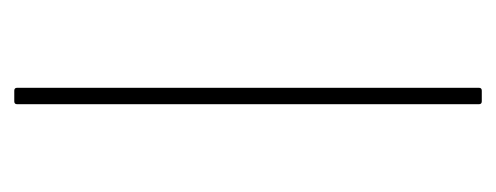

<svg xmlns="http://www.w3.org/2000/svg" viewBox="-233 -462 695 269"><g transform="rotate(-90 114.5 -327.5)"><path d="M107 0Q103 0 103 -4V-651Q103 -655 107 -655H122Q126 -655 126 -651V-4Q126 0 122 0Z"/></g></svg>

Font: Sofia Sans Thin
Style: Regular
Weight: 250
Designer: Botio Nikoltchev, Ani Petrova
Foundry: lettersoup
Version: Version 4.101